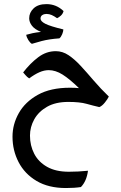

<svg xmlns="http://www.w3.org/2000/svg" viewBox="-20 -549 597 944"><path d="M304.2 375.5Q218.3 375.5 159.7 340.6Q101.1 305.7 71.3 248Q41.5 190.4 41.5 123Q41.5 62 72.5 7.1Q103.5 -47.9 166 -82.8Q228.5 -117.7 324.2 -117.7Q350.6 -117.7 368.2 -115.7Q322.3 -160.6 287.6 -182.4Q252.9 -204.1 219.7 -204.1Q197.3 -204.1 173.8 -193.8Q150.4 -183.6 123.5 -163.6Q112.8 -170.4 105.2 -179.7Q97.7 -189 93.8 -192.9Q128.4 -237.8 168 -267.6Q207.5 -297.4 254.4 -297.4Q287.6 -297.4 317.1 -277.6Q346.7 -257.8 376.7 -225.3Q406.7 -192.9 440.4 -153.3Q474.1 -113.8 515.1 -74.2Q509.3 -62 495.6 -44.9Q481.9 -27.8 468.3 -22.5Q438.5 -29.3 405.3 -38.6Q372.1 -47.9 315.9 -47.9Q252.9 -47.9 211.2 -23.9Q169.4 0 148.4 37.8Q127.4 75.7 127.4 117.7Q127.4 166.5 148.2 206.8Q168.9 247.1 211.4 271.2Q253.9 295.4 318.8 295.4Q365.2 295.4 412.6 290.5Q405.8 341.8 377.9 370.6Q347.2 375.5 304.2 375.5ZM136.7 -333.5Q127.4 -338.9 119.1 -352.3Q110.8 -365.7 108.9 -377.9Q123.5 -382.3 139.4 -385.7Q155.3 -389.2 181.6 -392.1Q150.4 -404.8 137 -422.6Q123.5 -440.4 123.5 -459Q123.5 -487.3 145.5 -508.1Q167.5 -528.8 208.5 -528.8Q256.8 -528.8 292.5 -494.6Q289.1 -481.4 279.8 -472.7Q270.5 -463.9 260.7 -459.5Q247.1 -469.2 234.6 -474.9Q222.2 -480.5 208 -480.5Q196.8 -480.5 188 -474.9Q179.2 -469.2 179.2 -457.5Q179.2 -444.3 202.9 -432.1Q226.6 -419.9 291.5 -404.3Q291.5 -395 285.9 -381.1Q280.3 -367.2 272 -360.4Q221.7 -356.9 184.8 -347.2Q147.9 -337.4 136.7 -333.5Z"/></svg>

Font: Harmattan
Style: Bold
Weight: 700
Designer: George W. Nuss III and SIL International
Foundry: SIL International
Version: Version 4.000